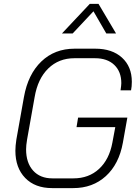

<svg xmlns="http://www.w3.org/2000/svg" viewBox="-20 -958 717 986"><path d="M59 -184Q59 -208 64 -241L103 -460Q124 -577 192.5 -642.5Q261 -708 363 -708H469Q556 -708 606.5 -662Q657 -616 657 -538Q657 -514 653 -494H599Q603 -520 603 -531Q603 -590 567 -624.5Q531 -659 468 -659H362Q282 -659 228 -606.5Q174 -554 158 -460L119 -241Q114 -211 114 -191Q114 -122 150 -82Q186 -42 249 -42H357Q436 -42 488.5 -90.5Q541 -139 557 -225L572 -305H373L381 -354H634L611 -225Q591 -115 523.5 -53.5Q456 8 356 8H248Q160 8 109.5 -44Q59 -96 59 -184ZM441 -938H486L576 -786H526L460 -900L353 -786H298Z"/></svg>

Font: Bai Jamjuree Light
Style: Italic
Weight: 300
Italic angle: -10°
Version: Version 1.000; ttfautohint (v1.6)